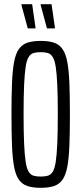

<svg xmlns="http://www.w3.org/2000/svg" viewBox="-20 -892 391 920"><path d="M175 8Q137 8 111.5 -0.5Q86 -9 70.5 -31Q55 -53 47.5 -93Q40 -133 37.5 -194.5Q35 -256 35 -344Q35 -432 37.5 -493.5Q40 -555 47.5 -595Q55 -635 70.5 -657Q86 -679 111.5 -687.5Q137 -696 175 -696Q213 -696 238.5 -687.5Q264 -679 279.5 -657Q295 -635 302.5 -595Q310 -555 312.5 -493.5Q315 -432 315 -344Q315 -256 312.5 -194.5Q310 -133 302.5 -93Q295 -53 279.5 -31Q264 -9 238.5 -0.5Q213 8 175 8ZM175 -46Q195 -46 209 -50Q223 -54 232.5 -69Q242 -84 247 -116Q252 -148 254.5 -203.5Q257 -259 257 -344Q257 -429 254.5 -484.5Q252 -540 247 -572Q242 -604 232.5 -619Q223 -634 209 -638Q195 -642 175 -642Q155 -642 141 -638Q127 -634 117.5 -619Q108 -604 103 -572Q98 -540 95.5 -484.5Q93 -429 93 -344Q93 -259 95.5 -203.5Q98 -148 103 -116Q108 -84 117.5 -69Q127 -54 141 -50Q155 -46 175 -46ZM243 -756H205L175 -867V-872H227L243 -761ZM150 -756H113L83 -867V-872H134L150 -761Z"/></svg>

Font: Saira UltraCondensed
Style: Regular
Weight: 400
Width: 1
Designer: Hector Gatti with collaboration of the Omnibus-Type team
Foundry: Omnibus-Type
Version: Version 1.101